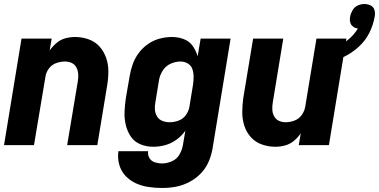

<svg xmlns="http://www.w3.org/2000/svg" viewBox="-20 -722 1885 955"><path d="M0 0H149L206 -340Q209 -362 223 -381Q237 -400 259 -408Q281 -416 303 -416Q321 -416 336.5 -409Q352 -402 360 -386.5Q368 -371 369 -353Q370 -335 367 -317L314 0H464L513 -297Q519 -332 519 -367Q519 -402 508 -434Q497 -466 475 -490.5Q453 -515 420.5 -526.5Q388 -538 353 -538Q329 -538 305 -531.5Q281 -525 261.5 -508.5Q242 -492 227 -471L237 -530H87Z M786 213Q820 213 853.5 207Q887 201 919.5 184.5Q952 168 977.5 142Q1003 116 1017 84Q1031 52 1037 18L1127 -530H978L963 -442Q955 -470 938.5 -493.5Q922 -517 894 -527.5Q866 -538 835 -538Q805 -538 774.5 -530Q744 -522 717 -503.5Q690 -485 670.5 -459Q651 -433 640.5 -403.5Q630 -374 625 -344L606 -234Q601 -200 599.5 -166.5Q598 -133 605.5 -101Q613 -69 630.5 -43Q648 -17 678 -4.5Q708 8 742 8Q772 8 801.5 0Q831 -8 857.5 -27Q884 -46 902 -72L890 -2Q886 23 873 46Q860 69 835.5 80Q811 91 786 91Q768 91 750.5 85.5Q733 80 723.5 64.5Q714 49 717 30H569Q564 64 573 96.5Q582 129 604 152.5Q626 176 655.5 189.5Q685 203 718.5 208Q752 213 786 213ZM824 -114Q805 -114 788 -120.5Q771 -127 761.5 -142.5Q752 -158 750.5 -176.5Q749 -195 753 -214L771 -324Q775 -348 789.5 -371Q804 -394 828.5 -405Q853 -416 878 -416Q898 -416 914.5 -406Q931 -396 937 -378Q943 -360 943 -340Q943 -320 940 -300L922 -190Q918 -168 904 -149Q890 -130 868 -122Q846 -114 824 -114Z M1350 8Q1374 8 1398 1.5Q1422 -5 1442 -21.5Q1462 -38 1476 -59L1466 0H1616L1703 -530H1554L1498 -190Q1494 -168 1480 -149Q1466 -130 1444 -122Q1422 -114 1401 -114Q1382 -114 1366.5 -121.5Q1351 -129 1343 -144.5Q1335 -160 1334.5 -178Q1334 -196 1337 -214L1389 -530H1239L1190 -234Q1185 -198 1185 -163Q1185 -128 1195.5 -96Q1206 -64 1228 -39.5Q1250 -15 1282.5 -3.5Q1315 8 1350 8ZM1609 -408Q1650 -420 1690 -439Q1730 -458 1764 -489Q1798 -520 1817.5 -559.5Q1837 -599 1844 -641Q1847 -657 1842.5 -672.5Q1838 -688 1823.5 -695Q1809 -702 1793 -702Q1776 -702 1760 -695Q1744 -688 1734.5 -672.5Q1725 -657 1722 -641Q1721 -638 1721 -635.5Q1721 -633 1720.5 -630Q1720 -627 1720 -624.5Q1720 -622 1720.5 -619.5Q1721 -617 1721.5 -614.5Q1722 -612 1722.5 -609.5Q1723 -607 1724 -604.5Q1725 -602 1726.5 -600Q1728 -598 1729.5 -596Q1731 -594 1733 -592.5Q1735 -591 1737 -589.5Q1739 -588 1741 -586.5Q1743 -585 1745 -584Q1747 -583 1750 -582.5Q1753 -582 1754 -581.5Q1755 -581 1760 -580Q1742 -550 1714 -526.5Q1686 -503 1654 -489.5Q1622 -476 1588 -467Z"/></svg>

Font: Iosevka Sparkle Heavy Oblique
Style: Regular
Weight: 900
Italic angle: -9°
Designer: Belleve Invis
Foundry: Belleve Invis
Version: Version 4.5.0; ttfautohint (v1.8.3)